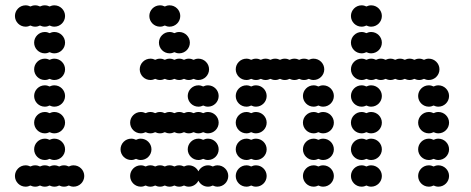

<svg xmlns="http://www.w3.org/2000/svg" viewBox="-20 -700 1768 720"><path d="M36 -40C36 -18 54 0 76 0C82.5 0 88.6 -1.6 94 -4.3C99.4 -1.6 105.5 0 112 0C118.5 0 124.6 -1.6 130 -4.3C135.4 -1.6 141.5 0 148 0C154.5 0 160.6 -1.6 166 -4.3C171.4 -1.6 177.5 0 184 0C190.5 0 196.6 -1.6 202 -4.3C207.4 -1.6 213.5 0 220 0C226.5 0 232.6 -1.6 238 -4.3C243.4 -1.6 249.5 0 256 0C278 0 296 -18 296 -40C296 -62 278 -80 256 -80C249.5 -80 243.4 -78.4 238 -75.7C232.6 -78.4 226.5 -80 220 -80C213.5 -80 207.4 -78.4 202 -75.7C196.6 -78.4 190.5 -80 184 -80C177.5 -80 171.4 -78.4 166 -75.7C160.6 -78.4 154.5 -80 148 -80C141.5 -80 135.4 -78.4 130 -75.7C124.6 -78.4 118.5 -80 112 -80C105.5 -80 99.4 -78.4 94 -75.7C88.6 -78.4 82.5 -80 76 -80C54 -80 36 -62 36 -40ZM108 -140C108 -118 126 -100 148 -100C154.5 -100 160.6 -101.6 166 -104.3C171.4 -101.6 177.5 -100 184 -100C206 -100 224 -118 224 -140C224 -162 206 -180 184 -180C177.5 -180 171.4 -178.4 166 -175.7C160.6 -178.4 154.5 -180 148 -180C126 -180 108 -162 108 -140ZM108 -240C108 -218 126 -200 148 -200C154.5 -200 160.6 -201.6 166 -204.3C171.4 -201.6 177.5 -200 184 -200C206 -200 224 -218 224 -240C224 -262 206 -280 184 -280C177.5 -280 171.4 -278.4 166 -275.7C160.6 -278.4 154.5 -280 148 -280C126 -280 108 -262 108 -240ZM108 -340C108 -318 126 -300 148 -300C154.5 -300 160.6 -301.6 166 -304.3C171.4 -301.6 177.5 -300 184 -300C206 -300 224 -318 224 -340C224 -362 206 -380 184 -380C177.5 -380 171.4 -378.4 166 -375.7C160.6 -378.4 154.5 -380 148 -380C126 -380 108 -362 108 -340ZM108 -440C108 -418 126 -400 148 -400C154.5 -400 160.6 -401.6 166 -404.3C171.4 -401.6 177.5 -400 184 -400C206 -400 224 -418 224 -440C224 -462 206 -480 184 -480C177.5 -480 171.4 -478.4 166 -475.7C160.6 -478.4 154.5 -480 148 -480C126 -480 108 -462 108 -440ZM108 -540C108 -518 126 -500 148 -500C154.5 -500 160.6 -501.6 166 -504.3C171.4 -501.6 177.5 -500 184 -500C206 -500 224 -518 224 -540C224 -562 206 -580 184 -580C177.5 -580 171.4 -578.4 166 -575.7C160.6 -578.4 154.5 -580 148 -580C126 -580 108 -562 108 -540ZM36 -640C36 -618 54 -600 76 -600C82.5 -600 88.6 -601.6 94 -604.3C99.4 -601.6 105.5 -600 112 -600C118.5 -600 124.6 -601.6 130 -604.3C135.4 -601.6 141.5 -600 148 -600C154.5 -600 160.6 -601.6 166 -604.3C171.4 -601.6 177.5 -600 184 -600C206 -600 224 -618 224 -640C224 -662 206 -680 184 -680C177.5 -680 171.4 -678.4 166 -675.7C160.6 -678.4 154.5 -680 148 -680C141.5 -680 135.4 -678.4 130 -675.7C124.6 -678.4 118.5 -680 112 -680C105.5 -680 99.4 -678.4 94 -675.7C88.6 -678.4 82.5 -680 76 -680C54 -680 36 -662 36 -640Z M468 -40C468 -18 486 0 508 0C514.5 0 520.6 -1.6 526 -4.3C531.4 -1.6 537.5 0 544 0C550.5 0 556.6 -1.6 562 -4.3C567.4 -1.6 573.5 0 580 0C586.5 0 592.6 -1.6 598 -4.3C603.4 -1.6 609.5 0 616 0C622.5 0 628.6 -1.6 634 -4.3C639.4 -1.6 645.5 0 652 0C658.5 0 664.6 -1.6 670 -4.3C675.4 -1.6 681.5 0 688 0C703.8 0 717.5 -9.3 724 -22.6C730.5 -9.3 744.2 0 760 0C766.5 0 772.6 -1.6 778 -4.3C783.4 -1.6 789.5 0 796 0C818 0 836 -18 836 -40C836 -62 818 -80 796 -80C789.5 -80 783.4 -78.4 778 -75.7C772.6 -78.4 766.5 -80 760 -80C744.2 -80 730.5 -70.7 724 -57.4C717.5 -70.7 703.8 -80 688 -80C681.5 -80 675.4 -78.4 670 -75.7C664.6 -78.4 658.5 -80 652 -80C645.5 -80 639.4 -78.4 634 -75.7C628.6 -78.4 622.5 -80 616 -80C609.5 -80 603.4 -78.4 598 -75.7C592.6 -78.4 586.5 -80 580 -80C573.5 -80 567.4 -78.4 562 -75.7C556.6 -78.4 550.5 -80 544 -80C537.5 -80 531.4 -78.4 526 -75.7C520.6 -78.4 514.5 -80 508 -80C486 -80 468 -62 468 -40ZM684 -140C684 -118 702 -100 724 -100C730.5 -100 736.6 -101.6 742 -104.3C747.4 -101.6 753.5 -100 760 -100C782 -100 800 -118 800 -140C800 -162 782 -180 760 -180C753.5 -180 747.4 -178.4 742 -175.7C736.6 -178.4 730.5 -180 724 -180C702 -180 684 -162 684 -140ZM432 -140C432 -118 450 -100 472 -100C478.5 -100 484.6 -101.6 490 -104.3C495.4 -101.6 501.5 -100 508 -100C530 -100 548 -118 548 -140C548 -162 530 -180 508 -180C501.5 -180 495.4 -178.4 490 -175.7C484.6 -178.4 478.5 -180 472 -180C450 -180 432 -162 432 -140ZM468 -240C468 -218 486 -200 508 -200C514.5 -200 520.6 -201.6 526 -204.3C531.4 -201.6 537.5 -200 544 -200C550.5 -200 556.6 -201.6 562 -204.3C567.4 -201.6 573.5 -200 580 -200C586.5 -200 592.6 -201.6 598 -204.3C603.4 -201.6 609.5 -200 616 -200C622.5 -200 628.6 -201.6 634 -204.3C639.4 -201.6 645.5 -200 652 -200C658.5 -200 664.6 -201.6 670 -204.3C675.4 -201.6 681.5 -200 688 -200C694.5 -200 700.6 -201.6 706 -204.3C711.4 -201.6 717.5 -200 724 -200C730.5 -200 736.6 -201.6 742 -204.3C747.4 -201.6 753.5 -200 760 -200C782 -200 800 -218 800 -240C800 -262 782 -280 760 -280C753.5 -280 747.4 -278.4 742 -275.7C736.6 -278.4 730.5 -280 724 -280C717.5 -280 711.4 -278.4 706 -275.7C700.6 -278.4 694.5 -280 688 -280C681.5 -280 675.4 -278.4 670 -275.7C664.6 -278.4 658.5 -280 652 -280C645.5 -280 639.4 -278.4 634 -275.7C628.6 -278.4 622.5 -280 616 -280C609.5 -280 603.4 -278.4 598 -275.7C592.6 -278.4 586.5 -280 580 -280C573.5 -280 567.4 -278.4 562 -275.7C556.6 -278.4 550.5 -280 544 -280C537.5 -280 531.4 -278.4 526 -275.7C520.6 -278.4 514.5 -280 508 -280C486 -280 468 -262 468 -240ZM684 -340C684 -318 702 -300 724 -300C730.5 -300 736.6 -301.6 742 -304.3C747.4 -301.6 753.5 -300 760 -300C782 -300 800 -318 800 -340C800 -362 782 -380 760 -380C753.5 -380 747.4 -378.4 742 -375.7C736.6 -378.4 730.5 -380 724 -380C702 -380 684 -362 684 -340ZM504 -440C504 -418 522 -400 544 -400C550.5 -400 556.6 -401.6 562 -404.3C567.4 -401.6 573.5 -400 580 -400C586.5 -400 592.6 -401.6 598 -404.3C603.4 -401.6 609.5 -400 616 -400C622.5 -400 628.6 -401.6 634 -404.3C639.4 -401.6 645.5 -400 652 -400C658.5 -400 664.6 -401.6 670 -404.3C675.4 -401.6 681.5 -400 688 -400C694.5 -400 700.6 -401.6 706 -404.3C711.4 -401.6 717.5 -400 724 -400C746 -400 764 -418 764 -440C764 -462 746 -480 724 -480C717.5 -480 711.4 -478.4 706 -475.7C700.6 -478.4 694.5 -480 688 -480C681.5 -480 675.4 -478.4 670 -475.7C664.6 -478.4 658.5 -480 652 -480C645.5 -480 639.4 -478.4 634 -475.7C628.6 -478.4 622.5 -480 616 -480C609.5 -480 603.4 -478.4 598 -475.7C592.6 -478.4 586.5 -480 580 -480C573.5 -480 567.4 -478.4 562 -475.7C556.6 -478.4 550.5 -480 544 -480C522 -480 504 -462 504 -440ZM576 -540C576 -518 594 -500 616 -500C622.5 -500 628.6 -501.6 634 -504.3C639.4 -501.6 645.5 -500 652 -500C674 -500 692 -518 692 -540C692 -562 674 -580 652 -580C645.5 -580 639.4 -578.4 634 -575.7C628.6 -578.4 622.5 -580 616 -580C594 -580 576 -562 576 -540ZM540 -640C540 -618 558 -600 580 -600C586.5 -600 592.6 -601.6 598 -604.3C603.4 -601.6 609.5 -600 616 -600C638 -600 656 -618 656 -640C656 -662 638 -680 616 -680C609.5 -680 603.4 -678.4 598 -675.7C592.6 -678.4 586.5 -680 580 -680C558 -680 540 -662 540 -640Z M1116 -40C1116 -18 1134 0 1156 0C1162.5 0 1168.6 -1.6 1174 -4.3C1179.4 -1.6 1185.5 0 1192 0C1214 0 1232 -18 1232 -40C1232 -62 1214 -80 1192 -80C1185.5 -80 1179.4 -78.4 1174 -75.7C1168.6 -78.4 1162.5 -80 1156 -80C1134 -80 1116 -62 1116 -40ZM864 -40C864 -18 882 0 904 0C910.5 0 916.6 -1.6 922 -4.3C927.4 -1.6 933.5 0 940 0C962 0 980 -18 980 -40C980 -62 962 -80 940 -80C933.5 -80 927.4 -78.4 922 -75.7C916.6 -78.4 910.5 -80 904 -80C882 -80 864 -62 864 -40ZM1116 -140C1116 -118 1134 -100 1156 -100C1162.5 -100 1168.6 -101.6 1174 -104.3C1179.4 -101.6 1185.5 -100 1192 -100C1214 -100 1232 -118 1232 -140C1232 -162 1214 -180 1192 -180C1185.5 -180 1179.4 -178.4 1174 -175.7C1168.6 -178.4 1162.5 -180 1156 -180C1134 -180 1116 -162 1116 -140ZM864 -140C864 -118 882 -100 904 -100C910.5 -100 916.6 -101.6 922 -104.3C927.4 -101.6 933.5 -100 940 -100C962 -100 980 -118 980 -140C980 -162 962 -180 940 -180C933.5 -180 927.4 -178.4 922 -175.7C916.6 -178.4 910.5 -180 904 -180C882 -180 864 -162 864 -140ZM1116 -240C1116 -218 1134 -200 1156 -200C1162.5 -200 1168.6 -201.6 1174 -204.3C1179.4 -201.6 1185.5 -200 1192 -200C1214 -200 1232 -218 1232 -240C1232 -262 1214 -280 1192 -280C1185.5 -280 1179.4 -278.4 1174 -275.7C1168.6 -278.4 1162.5 -280 1156 -280C1134 -280 1116 -262 1116 -240ZM864 -240C864 -218 882 -200 904 -200C910.5 -200 916.6 -201.6 922 -204.3C927.4 -201.6 933.5 -200 940 -200C962 -200 980 -218 980 -240C980 -262 962 -280 940 -280C933.5 -280 927.4 -278.4 922 -275.7C916.6 -278.4 910.5 -280 904 -280C882 -280 864 -262 864 -240ZM1116 -340C1116 -318 1134 -300 1156 -300C1162.5 -300 1168.6 -301.6 1174 -304.3C1179.4 -301.6 1185.5 -300 1192 -300C1214 -300 1232 -318 1232 -340C1232 -362 1214 -380 1192 -380C1185.5 -380 1179.4 -378.4 1174 -375.7C1168.6 -378.4 1162.5 -380 1156 -380C1134 -380 1116 -362 1116 -340ZM864 -340C864 -318 882 -300 904 -300C910.5 -300 916.6 -301.6 922 -304.3C927.4 -301.6 933.5 -300 940 -300C962 -300 980 -318 980 -340C980 -362 962 -380 940 -380C933.5 -380 927.4 -378.4 922 -375.7C916.6 -378.4 910.5 -380 904 -380C882 -380 864 -362 864 -340ZM864 -440C864 -418 882 -400 904 -400C910.5 -400 916.6 -401.6 922 -404.3C927.4 -401.6 933.5 -400 940 -400C946.5 -400 952.6 -401.6 958 -404.3C963.4 -401.6 969.5 -400 976 -400C982.5 -400 988.6 -401.6 994 -404.3C999.4 -401.6 1005.5 -400 1012 -400C1018.5 -400 1024.6 -401.6 1030 -404.3C1035.4 -401.6 1041.5 -400 1048 -400C1054.5 -400 1060.6 -401.6 1066 -404.3C1071.4 -401.6 1077.5 -400 1084 -400C1090.5 -400 1096.6 -401.6 1102 -404.3C1107.4 -401.6 1113.5 -400 1120 -400C1126.5 -400 1132.6 -401.6 1138 -404.3C1143.4 -401.6 1149.5 -400 1156 -400C1178 -400 1196 -418 1196 -440C1196 -462 1178 -480 1156 -480C1149.5 -480 1143.4 -478.4 1138 -475.7C1132.6 -478.4 1126.5 -480 1120 -480C1113.5 -480 1107.4 -478.4 1102 -475.7C1096.6 -478.4 1090.5 -480 1084 -480C1077.5 -480 1071.4 -478.4 1066 -475.7C1060.6 -478.4 1054.5 -480 1048 -480C1041.5 -480 1035.4 -478.4 1030 -475.7C1024.6 -478.4 1018.5 -480 1012 -480C1005.5 -480 999.4 -478.4 994 -475.7C988.6 -478.4 982.5 -480 976 -480C969.5 -480 963.4 -478.4 958 -475.7C952.6 -478.4 946.5 -480 940 -480C933.5 -480 927.4 -478.4 922 -475.7C916.6 -478.4 910.5 -480 904 -480C882 -480 864 -462 864 -440Z M1548 -40C1548 -18 1566 0 1588 0C1594.5 0 1600.6 -1.6 1606 -4.3C1611.4 -1.6 1617.5 0 1624 0C1646 0 1664 -18 1664 -40C1664 -62 1646 -80 1624 -80C1617.5 -80 1611.4 -78.4 1606 -75.7C1600.6 -78.4 1594.5 -80 1588 -80C1566 -80 1548 -62 1548 -40ZM1296 -40C1296 -18 1314 0 1336 0C1342.5 0 1348.6 -1.6 1354 -4.3C1359.4 -1.6 1365.5 0 1372 0C1394 0 1412 -18 1412 -40C1412 -62 1394 -80 1372 -80C1365.5 -80 1359.4 -78.4 1354 -75.7C1348.6 -78.4 1342.5 -80 1336 -80C1314 -80 1296 -62 1296 -40ZM1548 -140C1548 -118 1566 -100 1588 -100C1594.5 -100 1600.6 -101.6 1606 -104.3C1611.4 -101.6 1617.5 -100 1624 -100C1646 -100 1664 -118 1664 -140C1664 -162 1646 -180 1624 -180C1617.5 -180 1611.4 -178.4 1606 -175.7C1600.6 -178.4 1594.5 -180 1588 -180C1566 -180 1548 -162 1548 -140ZM1296 -140C1296 -118 1314 -100 1336 -100C1342.5 -100 1348.6 -101.6 1354 -104.3C1359.4 -101.6 1365.5 -100 1372 -100C1394 -100 1412 -118 1412 -140C1412 -162 1394 -180 1372 -180C1365.5 -180 1359.4 -178.4 1354 -175.7C1348.6 -178.4 1342.5 -180 1336 -180C1314 -180 1296 -162 1296 -140ZM1548 -240C1548 -218 1566 -200 1588 -200C1594.5 -200 1600.6 -201.6 1606 -204.3C1611.4 -201.6 1617.5 -200 1624 -200C1646 -200 1664 -218 1664 -240C1664 -262 1646 -280 1624 -280C1617.5 -280 1611.4 -278.4 1606 -275.7C1600.6 -278.4 1594.5 -280 1588 -280C1566 -280 1548 -262 1548 -240ZM1296 -240C1296 -218 1314 -200 1336 -200C1342.5 -200 1348.6 -201.6 1354 -204.3C1359.4 -201.6 1365.5 -200 1372 -200C1394 -200 1412 -218 1412 -240C1412 -262 1394 -280 1372 -280C1365.5 -280 1359.4 -278.4 1354 -275.7C1348.6 -278.4 1342.5 -280 1336 -280C1314 -280 1296 -262 1296 -240ZM1548 -340C1548 -318 1566 -300 1588 -300C1594.5 -300 1600.6 -301.6 1606 -304.3C1611.4 -301.6 1617.5 -300 1624 -300C1646 -300 1664 -318 1664 -340C1664 -362 1646 -380 1624 -380C1617.5 -380 1611.4 -378.4 1606 -375.7C1600.6 -378.4 1594.5 -380 1588 -380C1566 -380 1548 -362 1548 -340ZM1296 -340C1296 -318 1314 -300 1336 -300C1342.5 -300 1348.6 -301.6 1354 -304.3C1359.4 -301.6 1365.5 -300 1372 -300C1394 -300 1412 -318 1412 -340C1412 -362 1394 -380 1372 -380C1365.5 -380 1359.4 -378.4 1354 -375.7C1348.6 -378.4 1342.5 -380 1336 -380C1314 -380 1296 -362 1296 -340ZM1296 -440C1296 -418 1314 -400 1336 -400C1342.5 -400 1348.6 -401.6 1354 -404.3C1359.4 -401.6 1365.5 -400 1372 -400C1378.5 -400 1384.6 -401.6 1390 -404.3C1395.4 -401.6 1401.5 -400 1408 -400C1414.5 -400 1420.6 -401.6 1426 -404.3C1431.4 -401.6 1437.5 -400 1444 -400C1450.5 -400 1456.6 -401.6 1462 -404.3C1467.4 -401.6 1473.5 -400 1480 -400C1486.5 -400 1492.6 -401.6 1498 -404.3C1503.4 -401.6 1509.5 -400 1516 -400C1522.5 -400 1528.6 -401.6 1534 -404.3C1539.4 -401.6 1545.5 -400 1552 -400C1558.5 -400 1564.6 -401.6 1570 -404.3C1575.4 -401.6 1581.5 -400 1588 -400C1610 -400 1628 -418 1628 -440C1628 -462 1610 -480 1588 -480C1581.5 -480 1575.4 -478.4 1570 -475.7C1564.6 -478.4 1558.5 -480 1552 -480C1545.5 -480 1539.4 -478.4 1534 -475.7C1528.6 -478.4 1522.5 -480 1516 -480C1509.5 -480 1503.4 -478.4 1498 -475.7C1492.6 -478.4 1486.5 -480 1480 -480C1473.5 -480 1467.4 -478.4 1462 -475.7C1456.6 -478.4 1450.5 -480 1444 -480C1437.5 -480 1431.4 -478.4 1426 -475.7C1420.6 -478.4 1414.5 -480 1408 -480C1401.5 -480 1395.4 -478.4 1390 -475.7C1384.6 -478.4 1378.5 -480 1372 -480C1365.5 -480 1359.4 -478.4 1354 -475.7C1348.6 -478.4 1342.5 -480 1336 -480C1314 -480 1296 -462 1296 -440ZM1296 -540C1296 -518 1314 -500 1336 -500C1342.5 -500 1348.6 -501.6 1354 -504.3C1359.4 -501.6 1365.5 -500 1372 -500C1394 -500 1412 -518 1412 -540C1412 -562 1394 -580 1372 -580C1365.5 -580 1359.4 -578.4 1354 -575.7C1348.6 -578.4 1342.5 -580 1336 -580C1314 -580 1296 -562 1296 -540ZM1296 -640C1296 -618 1314 -600 1336 -600C1342.5 -600 1348.6 -601.6 1354 -604.3C1359.4 -601.6 1365.5 -600 1372 -600C1394 -600 1412 -618 1412 -640C1412 -662 1394 -680 1372 -680C1365.5 -680 1359.4 -678.4 1354 -675.7C1348.6 -678.4 1342.5 -680 1336 -680C1314 -680 1296 -662 1296 -640Z"/></svg>

Font: Dotrice Condensed
Style: Bold
Weight: 700
Width: 2
Monospace: yes
Designer: Paul Flo Williams
Foundry: His Deeds Are Dust
Version: Version 1.001